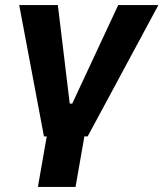

<svg xmlns="http://www.w3.org/2000/svg" viewBox="-20 -540 647 760"><path d="M154 0H165L130 200H279L314 0H327L607 -520H448L266 -130H256L209 -520H56Z"/></svg>

Font: Fixel Display
Style: Bold Italic
Weight: 700
Italic angle: -10°
Designer: AlfaBravo + MacPaw
Foundry: Kyrylo Tkachov, Marchela Mozhyna, Serhii Makarenko, Maria Weinstein, Zakhar Kryvoshyya
Version: Version 1.210;Glyphs 3.2 (3217)